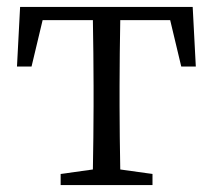

<svg xmlns="http://www.w3.org/2000/svg" viewBox="-20 -534 615 554"><path d="M471 -476 503 -342H545L536 -514H38L29 -342H71L103 -476H248C249 -421 250 -341 250 -286V-228C250 -176 249 -100 248 -45L155 -32V0H420V-32L327 -45C326 -100 325 -176 325 -228V-286C325 -341 326 -421 327 -476Z"/></svg>

Font: Shippori Mincho
Style: Regular
Weight: 400
Designer: Bonji Tadano  Ryoko NISHIZUKA  (kana & ideographs); Frank Grießhammer (Latin, Greek & Cyrillic); Wenlong ZHANG  (bopomof
Foundry: Adobe Systems Incorporated
Version: Version 1.003;PS 1.001;hotconv 16.6.54;makeotf.lib2.5.65590